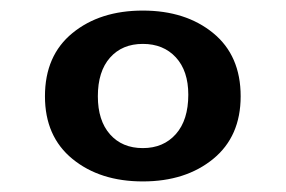

<svg xmlns="http://www.w3.org/2000/svg" viewBox="-20 -711 541 363"><path d="M250 -368Q169 -368 117 -410.5Q65 -453 65 -529Q65 -606 117 -648.5Q169 -691 250 -691Q331 -691 383 -648.5Q435 -606 435 -529Q435 -453 383 -410.5Q331 -368 250 -368ZM250 -431Q289 -431 312.5 -457.5Q336 -484 336 -532Q336 -577 312.5 -602.5Q289 -628 250 -628Q211 -628 188 -602Q165 -576 165 -529Q165 -483 188 -457Q211 -431 250 -431Z"/></svg>

Font: Montagu Slab 16pt Medium
Style: Regular
Weight: 500
Designer: Florian Karsten
Foundry: Florian Karsten
Version: Version 1.000; ttfautohint (v1.8.3)